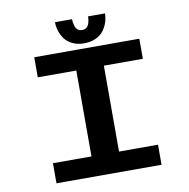

<svg xmlns="http://www.w3.org/2000/svg" viewBox="-92 -959 1034 1050"><g transform="rotate(-10 425.0 -434.5)"><path d="M559.5 -869Q559.5 -844.5 551.8 -820.5Q544 -796.5 528.5 -775.2Q513 -754 484.8 -740.8Q456.5 -727.5 420 -727.5Q383 -727.5 355.2 -740.8Q327.5 -754 312.2 -775.5Q297 -797 289.5 -820.8Q282 -844.5 282 -869H376.5Q376.5 -861 377.8 -852.5Q379 -844 382.8 -830.8Q386.5 -817.5 396.2 -809.2Q406 -801 421 -801Q436 -801 446 -809.2Q456 -817.5 459.8 -830.5Q463.5 -843.5 464.5 -852Q465.5 -860.5 465.5 -869ZM720.5 -588.5H504V-111.5H720.5V0H137V-111.5H351V-588.5H137V-700H720.5Z"/></g></svg>

Font: League Mono Wide SemiBold
Style: Regular
Weight: 600
Width: 8
Designer: Tyler Finck
Foundry: The League of Moveable Type / Tyler Finck
Version: Version 2.210